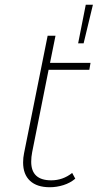

<svg xmlns="http://www.w3.org/2000/svg" viewBox="-20 -783 418 806"><path d="M115 -144Q111 -124 111 -104Q111 -26 195 -26Q244 -26 283 -57L296 -33Q275 -15 246.5 -6Q218 3 189 3Q135 3 106 -24Q77 -51 77 -101Q77 -121 81 -140L180 -633H213L190 -519H360L355 -490H184ZM340 -763H370L331 -601H308Z"/></svg>

Font: Montserrat Alternates ExLight
Style: Italic
Weight: 275
Italic angle: -11.3°
Designer: Julieta Ulanovsky
Foundry: Julieta Ulanovsky
Version: Version 7.200